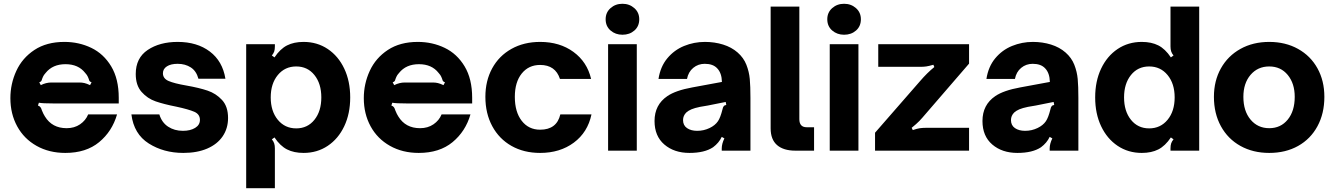

<svg xmlns="http://www.w3.org/2000/svg" viewBox="-20 -798 7071 1017"><path d="M35 -278Q35 -354 66.5 -422.5Q98 -491 162.5 -533.5Q227 -576 321 -576Q398 -576 463.5 -544.5Q529 -513 569 -446.5Q609 -380 609 -280V-250H265Q204 -250 186 -254L181 -239Q190 -236 194.5 -230Q199 -224 202 -213Q210 -193 218 -181Q256 -119 333 -119Q374 -119 404 -139.5Q434 -160 447 -192H600Q574 -102 505 -45Q436 12 326 12Q240 12 173.5 -25.5Q107 -63 71 -129Q35 -195 35 -278ZM196 -347Q224 -361 252 -361H400Q415 -361 427.5 -358Q440 -355 457 -347L465 -362Q457 -365 454.5 -368.5Q452 -372 450 -380Q449 -382 445.5 -391Q442 -400 431 -412Q395 -458 327 -458Q259 -458 222 -412Q211 -400 207.5 -391Q204 -382 203 -380Q201 -372 198.5 -368.5Q196 -365 188 -362Z M676 -192H824Q837 -149 870.5 -127Q904 -105 949 -105Q988 -105 1013.5 -120.5Q1039 -136 1039 -163Q1039 -193 1009 -206Q979 -219 914 -233Q848 -246 804.5 -261Q761 -276 730 -311Q699 -346 699 -406Q699 -491 762.5 -533.5Q826 -576 921 -576Q1024 -576 1091.5 -525Q1159 -474 1174 -381H1031Q1020 -422 990.5 -441Q961 -460 921 -460Q885 -460 864 -446.5Q843 -433 843 -410Q843 -382 873 -369Q903 -356 967 -345Q1035 -333 1079.5 -318Q1124 -303 1156 -268.5Q1188 -234 1188 -173Q1188 -118 1159.5 -76Q1131 -34 1077.5 -11Q1024 12 951 12Q847 12 768 -38Q689 -88 676 -192Z M1835 -282Q1835 -196 1803.5 -129.5Q1772 -63 1716 -25.5Q1660 12 1588 12Q1537 12 1500.5 -6.5Q1464 -25 1434 -70L1420 -60Q1429 -49 1432.5 -38Q1436 -27 1436 -12V199H1284V-564H1436V-552Q1436 -536 1432.5 -525.5Q1429 -515 1420 -504L1434 -494Q1464 -539 1500.5 -557.5Q1537 -576 1588 -576Q1660 -576 1716 -538.5Q1772 -501 1803.5 -434.5Q1835 -368 1835 -282ZM1414 -282Q1414 -209 1451.5 -163.5Q1489 -118 1549 -118Q1609 -118 1645.5 -163.5Q1682 -209 1682 -282Q1682 -355 1645.5 -400.5Q1609 -446 1549 -446Q1489 -446 1451.5 -400.5Q1414 -355 1414 -282Z M1907 -278Q1907 -354 1938.5 -422.5Q1970 -491 2034.5 -533.5Q2099 -576 2193 -576Q2270 -576 2335.5 -544.5Q2401 -513 2441 -446.5Q2481 -380 2481 -280V-250H2137Q2076 -250 2058 -254L2053 -239Q2062 -236 2066.5 -230Q2071 -224 2074 -213Q2082 -193 2090 -181Q2128 -119 2205 -119Q2246 -119 2276 -139.5Q2306 -160 2319 -192H2472Q2446 -102 2377 -45Q2308 12 2198 12Q2112 12 2045.5 -25.5Q1979 -63 1943 -129Q1907 -195 1907 -278ZM2068 -347Q2096 -361 2124 -361H2272Q2287 -361 2299.5 -358Q2312 -355 2329 -347L2337 -362Q2329 -365 2326.5 -368.5Q2324 -372 2322 -380Q2321 -382 2317.5 -391Q2314 -400 2303 -412Q2267 -458 2199 -458Q2131 -458 2094 -412Q2083 -400 2079.5 -391Q2076 -382 2075 -380Q2073 -372 2070.5 -368.5Q2068 -365 2060 -362Z M2551 -285Q2551 -370 2587 -436Q2623 -502 2689 -539Q2755 -576 2841 -576Q2945 -576 3017.5 -523Q3090 -470 3111 -380H2946Q2922 -454 2841 -454Q2780 -454 2743.5 -408.5Q2707 -363 2707 -285Q2707 -205 2743.5 -158Q2780 -111 2841 -111Q2929 -111 2948 -192H3113Q3093 -97 3019.5 -42.5Q2946 12 2841 12Q2755 12 2689.5 -25Q2624 -62 2587.5 -129.5Q2551 -197 2551 -285Z M3353 0H3201V-564H3353ZM3188 -696Q3188 -732 3214 -755Q3240 -778 3277 -778Q3314 -778 3340 -755Q3366 -732 3366 -696Q3366 -659 3340.5 -636.5Q3315 -614 3277 -614Q3240 -614 3214 -636.5Q3188 -659 3188 -696Z M3447 -157Q3447 -243 3515 -289Q3559 -319 3647 -335L3804 -364Q3803 -411 3779 -436Q3757 -460 3713 -460Q3678 -460 3652 -438.5Q3626 -417 3619 -380H3468Q3478 -445 3514.5 -489Q3551 -533 3603.5 -554.5Q3656 -576 3714 -576Q3765 -576 3810 -562Q3855 -548 3887 -520Q3919 -492 3933.5 -455Q3948 -418 3951.5 -379.5Q3955 -341 3955 -280V0H3803V-12Q3803 -36 3817 -65L3803 -73Q3788 -41 3757 -18Q3712 12 3632 12Q3551 12 3499 -32.5Q3447 -77 3447 -157ZM3739 -120Q3768 -134 3783 -156Q3796 -175 3807 -219Q3809 -230 3813.5 -235.5Q3818 -241 3827 -242L3824 -258L3729 -239L3688 -232Q3659 -226 3642.5 -219Q3626 -212 3615 -202Q3598 -185 3598 -162Q3598 -134 3619 -119.5Q3640 -105 3673 -105Q3708 -105 3739 -120Z M4193 0Q4130 0 4096 -29.5Q4062 -59 4062 -118V-763H4214V-167Q4214 -124 4253 -124H4292V0Z M4527 0H4375V-564H4527ZM4362 -696Q4362 -732 4388 -755Q4414 -778 4451 -778Q4488 -778 4514 -755Q4540 -732 4540 -696Q4540 -659 4514.5 -636.5Q4489 -614 4451 -614Q4414 -614 4388 -636.5Q4362 -659 4362 -696Z M4615 0V-95L4854 -369Q4891 -412 4929 -443L4924 -455Q4900 -448 4886 -446Q4872 -444 4854 -444H4632V-564H5113V-461L4885 -197Q4864 -172 4849.5 -157Q4835 -142 4809 -121L4815 -109Q4838 -117 4853 -119Q4868 -121 4885 -121H5113V0Z M5184 -157Q5184 -243 5252 -289Q5296 -319 5384 -335L5541 -364Q5540 -411 5516 -436Q5494 -460 5450 -460Q5415 -460 5389 -438.5Q5363 -417 5356 -380H5205Q5215 -445 5251.5 -489Q5288 -533 5340.5 -554.5Q5393 -576 5451 -576Q5502 -576 5547 -562Q5592 -548 5624 -520Q5656 -492 5670.5 -455Q5685 -418 5688.5 -379.5Q5692 -341 5692 -280V0H5540V-12Q5540 -36 5554 -65L5540 -73Q5525 -41 5494 -18Q5449 12 5369 12Q5288 12 5236 -32.5Q5184 -77 5184 -157ZM5476 -120Q5505 -134 5520 -156Q5533 -175 5544 -219Q5546 -230 5550.5 -235.5Q5555 -241 5564 -242L5561 -258L5466 -239L5425 -232Q5396 -226 5379.5 -219Q5363 -212 5352 -202Q5335 -185 5335 -162Q5335 -134 5356 -119.5Q5377 -105 5410 -105Q5445 -105 5476 -120Z M5781 -282Q5781 -368 5812.5 -434.5Q5844 -501 5900 -538.5Q5956 -576 6028 -576Q6079 -576 6115.5 -557.5Q6152 -539 6182 -494L6196 -504Q6187 -515 6183.5 -526Q6180 -537 6180 -552V-763H6332V0H6180V-12Q6180 -28 6183.5 -38.5Q6187 -49 6196 -60L6182 -70Q6152 -25 6115.5 -6.5Q6079 12 6028 12Q5956 12 5900 -25.5Q5844 -63 5812.5 -129.5Q5781 -196 5781 -282ZM6202 -282Q6202 -355 6164.5 -400.5Q6127 -446 6067 -446Q6007 -446 5970.5 -400.5Q5934 -355 5934 -282Q5934 -209 5970.5 -163.5Q6007 -118 6067 -118Q6127 -118 6164.5 -163.5Q6202 -209 6202 -282Z M6410 -285Q6410 -370 6447 -436Q6484 -502 6550.5 -539Q6617 -576 6703 -576Q6789 -576 6855.5 -539Q6922 -502 6958.5 -436Q6995 -370 6995 -285Q6995 -197 6958.5 -129.5Q6922 -62 6856 -25Q6790 12 6703 12Q6617 12 6550.5 -25Q6484 -62 6447 -129.5Q6410 -197 6410 -285ZM6838 -285Q6838 -356 6801 -401Q6764 -446 6703 -446Q6642 -446 6604 -401.5Q6566 -357 6566 -285Q6566 -210 6604 -164.5Q6642 -119 6703 -119Q6764 -119 6801 -164.5Q6838 -210 6838 -285Z"/></svg>

Font: Open Sauce Sans ExtraBold
Style: Regular
Weight: 800
Designer: Alfredo Marco Pradil
Foundry: Creative Sauce Fz LLC
Version: Version 1.477